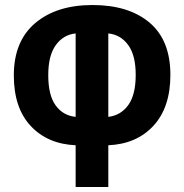

<svg xmlns="http://www.w3.org/2000/svg" viewBox="-20 -744 733 764"><path d="M281 -166Q169 -171 102 -243Q35 -315 35 -444Q35 -580 120 -652Q205 -724 348 -724Q492 -724 575 -654Q658 -584 658 -446Q658 -317 591 -244Q524 -171 411 -166V0H281ZM281 -611Q232 -606 202 -564.5Q172 -523 172 -445Q172 -365 201.5 -324.5Q231 -284 281 -279ZM520 -446Q520 -524 490 -565Q460 -606 411 -611V-279Q461 -285 490.5 -326Q520 -367 520 -446Z"/></svg>

Font: Noto Sans Georgian Bold Cond
Style: Regular
Weight: 700
Width: 3
Designer: Monotype Design team
Foundry: Monotype Imaging Inc.
Version: Version 1.000